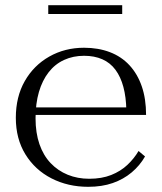

<svg xmlns="http://www.w3.org/2000/svg" viewBox="-20 -710 623 740"><path d="M117 -254Q117 -198 132 -154.5Q147 -111 175 -81.5Q203 -52 241 -36.5Q279 -21 324 -21Q372 -21 408.5 -35.5Q445 -50 471 -74.5Q497 -99 514 -128L539 -107Q519 -72 487.5 -45.5Q456 -19 414.5 -4.5Q373 10 320 10Q242 10 178.5 -22.5Q115 -55 78 -115Q41 -175 41 -256Q41 -337 75.5 -397.5Q110 -458 170 -492Q230 -526 304 -526Q359 -526 403.5 -509Q448 -492 479 -458.5Q510 -425 526.5 -377Q543 -329 543 -267H94V-296H493L467 -285Q466 -336 455.5 -375Q445 -414 425 -441Q405 -468 374.5 -481.5Q344 -495 304 -495Q262 -495 227 -479Q192 -463 167.5 -431.5Q143 -400 130 -355.5Q117 -311 117 -254ZM166 -690H451V-656H166Z"/></svg>

Font: Roboto Serif 120pt Expanded Light
Style: Regular
Weight: 300
Width: 7
Designer: Greg Gazdowicz
Foundry: Commercial Type
Version: Version 1.008